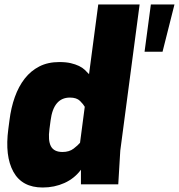

<svg xmlns="http://www.w3.org/2000/svg" viewBox="-20 -820 796 854"><path d="M756 -800 703 -590H623L651 -800ZM244 -544Q274 -544 295 -539Q316 -534 331.5 -526.5Q347 -519 357.5 -509Q368 -499 376 -490L417 -800H601L515 -150L506 0H340V-65Q311 -26 266.5 -6Q222 14 170 14Q78 14 39.5 -56Q1 -126 17 -246L22 -284Q29 -341 46 -388.5Q63 -436 90 -470.5Q117 -505 155 -524.5Q193 -544 244 -544ZM357 -345Q351 -356 336 -371Q321 -386 291 -386Q218 -386 205 -284L200 -246Q193 -195 206.5 -169.5Q220 -144 258 -144Q288 -144 307.5 -159Q327 -174 336 -185Z"/></svg>

Font: Tanohe Sans Black
Style: Italic
Weight: 900
Designer: Village Type and Design LLC & Cristiano Sobral
Foundry: Cooper Hewitt Smithsonian Design Museum
Version: Version 1.00;January 12, 2020;FontCreator 12.0.0.2547 64-bit